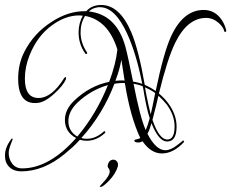

<svg xmlns="http://www.w3.org/2000/svg" viewBox="-23 -594 930 772"><path d="M62 95Q33 95 15 78Q-3 61 -3 32Q-3 -2 22 -34Q23 -37 26 -37Q28 -37 28 -34L20 -13Q12 8 12 21Q12 46 26.5 64.5Q41 83 66 83Q175 83 283 -39Q238 -63 238 -112Q238 -154 276 -190Q338 -249 416 -265Q443 -337 449 -395Q412 -513 319 -530Q301 -501 301 -464Q301 -421 327 -383Q329 -379 326 -378Q321 -375 320 -379Q293 -416 293 -464Q293 -500 310 -531Q306 -531 302.5 -531.5Q299 -532 295 -532Q241 -532 187 -493Q127 -450 96 -372Q77 -325 77 -278Q77 -200 132 -200Q185 -200 235 -280Q239 -285 242 -284Q243 -281 242 -275Q231 -250 197 -219Q156 -181 125 -180Q50 -174 50 -278Q50 -337 75 -386Q113 -460 183 -505Q252 -551 324 -549Q346 -574 384 -574Q458 -574 505 -464Q535 -392 559 -253Q570 -248 581 -242Q592 -236 603 -228Q635 -382 664 -446Q713 -554 796 -554Q835 -554 861 -524Q878 -504 886 -475Q888 -468 884 -466Q879 -464 878 -471Q874 -486 856 -502Q833 -522 806 -522Q731 -522 682 -423Q650 -358 616 -218Q638 -200 654 -178Q687 -133 687 -85Q687 -25 649 -25Q615 -25 586 -99Q579 -73 570 -56Q604 10 642 10Q663 10 689 -10Q715 -30 713 -30Q715 -29 715 -28Q715 -26 717 -25Q718 -24 717 -23Q674 23 628 23Q584 23 550 -26Q542 -21 532 -21Q517 -21 517 -30Q517 -32 527 -34Q536 -36 541 -39Q501 -124 479 -260Q458 -261 437 -257Q390 -134 304 -39Q314 -36 326 -36Q362 -36 394 -65Q397 -68 399 -65Q402 -62 399 -59Q365 -28 326 -28Q310 -28 298 -32Q284 -16 268.5 -2Q253 12 237 25Q152 95 62 95ZM549 -257Q525 -378 489 -457Q440 -565 379 -565Q376 -565 373 -565Q370 -565 367 -564Q348 -561 334 -548Q445 -536 481 -407Q487 -385 494.5 -350Q502 -315 512 -266Q531 -263 549 -257ZM441 -269Q450 -270 459 -270.5Q468 -271 478 -270L465 -354Q458 -313 441 -269ZM563 -71Q571 -89 579 -119Q572 -140 566.5 -165Q561 -190 556 -219Q555 -226 554 -232.5Q553 -239 551 -247Q535 -254 514 -257Q541 -119 563 -71ZM288 -45Q364 -135 411 -252Q342 -232 288 -181Q252 -146 252 -107Q252 -66 288 -45ZM583 -134Q586 -147 590.5 -168Q595 -189 601 -220Q591 -227 581 -232.5Q571 -238 560 -243L564 -220Q569 -195 573.5 -174Q578 -153 583 -134ZM650 -33Q679 -33 679 -86Q679 -130 648 -173Q632 -193 614 -209Q607 -177 590 -112Q617 -33 650 -33ZM380 157Q378 156 378 155Q378 155 397 134Q415 114 418 99V96Q418 88 413.5 82.5Q409 77 410 71Q415 48 433 48Q441 48 447 55Q453 62 451 74Q442 106 413 135Q387 161 380 157Z"/></svg>

Font: Lovers Quarrel
Style: Regular
Weight: 400
Designer: Robert E. Leuschke
Foundry: Robert E. Leuschke
Version: Version 1.010; ttfautohint (v1.8.3)